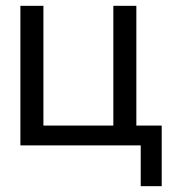

<svg xmlns="http://www.w3.org/2000/svg" viewBox="-20 -499 595 659"><path d="M50 0V-479H129V-68H369V-479H448V-68H535V140H463V0Z"/></svg>

Font: Karmilla
Style: Regular
Weight: 400
Designer: Jonathan Pinhorn
Version: Version 1.000